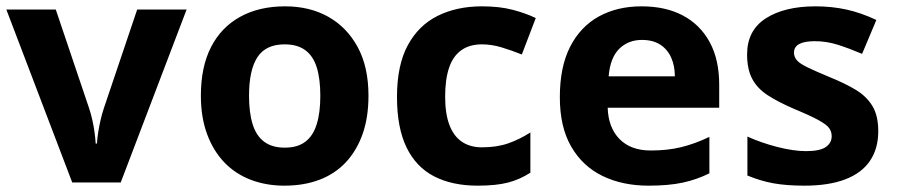

<svg xmlns="http://www.w3.org/2000/svg" viewBox="-20 -576 2830 606"><path d="M208 0 0 -546H156L261 -235Q267 -217 271.5 -197Q276 -177 278.5 -158Q281 -139 282 -123H286Q287 -140 290 -159Q293 -178 297.5 -197.5Q302 -217 308 -235L413 -546H569L361 0Z M1143 -274Q1143 -205.6 1124.5 -153.1Q1105.9 -100.5 1071.5 -63.7Q1037 -27 988 -8.5Q939 10 877.4 10Q820.2 10 771.6 -8.5Q723 -27 688 -63.5Q653 -100 633.5 -153Q614 -206 614 -274.2Q614 -364.7 646 -427.3Q678.1 -489.9 737.9 -522.9Q797.7 -556 880 -556Q957.4 -556 1016.2 -523Q1075 -490 1109 -427.3Q1143 -364.7 1143 -274ZM766 -273.8Q766 -220 777.5 -183.5Q789 -147 814 -128.5Q839 -110 879 -110Q919 -110 943.5 -128.5Q968 -147 979.5 -183.5Q991 -220 991 -273.6Q991 -328 979.5 -364Q968 -400 943 -418Q918.1 -436 878.3 -436Q819 -436 792.5 -395.5Q766 -355 766 -273.8Z M1488 10Q1407 10 1350 -19.5Q1293 -49 1263 -111Q1233 -173 1233 -270Q1233 -370 1267 -433Q1301 -496 1361.5 -526Q1422 -556 1501 -556Q1557 -556 1598.5 -545Q1640 -534 1671 -519L1627 -404Q1592 -418 1561.5 -427Q1531 -436 1501 -436Q1462 -436 1436 -417.5Q1410 -399 1397.5 -362.5Q1385 -326 1385 -271Q1385 -217 1398.5 -181.5Q1412 -146 1438 -128.5Q1464 -111 1501 -111Q1548 -111 1584 -123.5Q1620 -136 1654 -158V-31Q1620 -9 1582.5 0.5Q1545 10 1488 10Z M2005 -556Q2081 -556 2135.5 -527Q2190 -498 2220 -443Q2250 -388 2250 -308V-236H1898Q1900 -173 1935.5 -137Q1971 -101 2034 -101Q2087 -101 2130 -111.5Q2173 -122 2219 -144V-29Q2179 -9 2134.5 0.5Q2090 10 2027 10Q1945 10 1882 -20.5Q1819 -51 1783 -113Q1747 -175 1747 -269Q1747 -365 1779.5 -428.5Q1812 -492 1870 -524Q1928 -556 2005 -556ZM2006 -450Q1963 -450 1934.5 -422Q1906 -394 1901 -335H2110Q2110 -368 2098.5 -394Q2087 -420 2064 -435Q2041 -450 2006 -450Z M2752 -162Q2752 -107 2726 -68.5Q2700 -30 2648 -10Q2596 10 2519 10Q2462 10 2421 2.5Q2380 -5 2339 -22V-145Q2383 -125 2434 -112Q2485 -99 2524 -99Q2568 -99 2586.5 -112Q2605 -125 2605 -146Q2605 -160 2597.5 -171Q2590 -182 2565 -196Q2540 -210 2487 -232Q2436 -254 2403 -275.5Q2370 -297 2354 -327.5Q2338 -358 2338 -404Q2338 -480 2397 -518Q2456 -556 2554 -556Q2605 -556 2651 -546Q2697 -536 2746 -513L2701 -406Q2661 -423 2625 -434.5Q2589 -446 2552 -446Q2519 -446 2502.5 -437Q2486 -428 2486 -410Q2486 -397 2494.5 -386.5Q2503 -376 2527.5 -364Q2552 -352 2600 -332Q2647 -313 2681 -292.5Q2715 -272 2733.5 -241.5Q2752 -211 2752 -162Z"/></svg>

Font: Noto Sans Devanagari
Style: Regular
Weight: 400
Designer: Jelle Bosma - Monotype Design Team
Foundry: Monotype Imaging Inc.
Version: Version 2.003